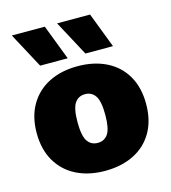

<svg xmlns="http://www.w3.org/2000/svg" viewBox="-111 -823 819 922"><g transform="rotate(-15 299.0 -362.0)"><path d="M299 -510Q380 -510 441.5 -479.5Q503 -449 537 -390.5Q571 -332 571 -250Q571 -168 537 -109.5Q503 -51 441.5 -20.5Q380 10 299 10Q218 10 157 -20.5Q96 -51 61.5 -109.5Q27 -168 27 -250Q27 -332 61.5 -390.5Q96 -449 157 -479.5Q218 -510 299 -510ZM299 -371Q266 -371 248 -344.5Q230 -318 230 -250Q230 -182 248 -155.5Q266 -129 299 -129Q332 -129 350 -155.5Q368 -182 368 -250Q368 -318 350 -344.5Q332 -371 299 -371ZM264 -559H127L33 -734H197ZM489 -559H352L258 -734H422Z"/></g></svg>

Font: Work Sans ExtraBold
Style: Regular
Weight: 800
Designer: Wei Huang
Foundry: Wei Huang
Version: Version 2.012; ttfautohint (v1.8.3)